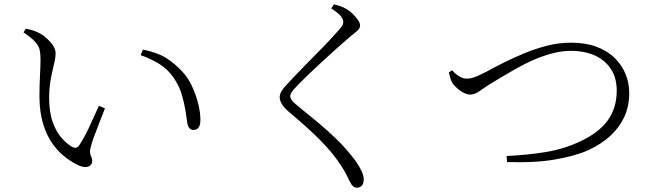

<svg xmlns="http://www.w3.org/2000/svg" viewBox="-20 -812 3040 891"><path d="M348 -43Q319 -56 287 -79.5Q255 -103 227 -140.5Q199 -178 181.5 -232.5Q164 -287 163 -361Q163 -414 165.5 -460Q168 -506 168 -535Q168 -563 164 -581Q160 -599 143.5 -617.5Q127 -636 89 -662L100 -679Q117 -675 130 -671.5Q143 -668 155 -662Q172 -655 191 -639Q210 -623 224 -604Q238 -585 238 -564Q238 -548 233.5 -527.5Q229 -507 223 -481.5Q217 -456 212.5 -425.5Q208 -395 208 -359Q208 -291 225 -244.5Q242 -198 267 -170.5Q292 -143 314 -131Q325 -125 333 -126.5Q341 -128 348 -138Q371 -173 395 -224.5Q419 -276 439 -321L467 -309Q455 -278 441 -242.5Q427 -207 416 -177Q405 -147 402 -132Q396 -111 398.5 -100Q401 -89 404.5 -82Q408 -75 408 -65Q408 -48 392 -40Q376 -32 348 -43ZM877 -209Q866 -209 858.5 -218Q851 -227 849 -243Q846 -265 840.5 -300Q835 -335 823 -374.5Q811 -414 788 -448Q760 -490 720.5 -514.5Q681 -539 633 -556L643 -582Q712 -568 751.5 -542.5Q791 -517 823 -483Q852 -453 871 -412Q890 -371 900 -330Q910 -289 910 -256Q910 -231 901.5 -220Q893 -209 877 -209Z M1637 59Q1626 59 1618.5 52.5Q1611 46 1607 37Q1599 23 1589.5 2.5Q1580 -18 1559 -49Q1523 -104 1466 -161.5Q1409 -219 1317 -296Q1298 -313 1288 -329Q1278 -345 1278 -361Q1278 -374 1285.5 -387Q1293 -400 1303 -411Q1319 -429 1343.5 -454.5Q1368 -480 1397.5 -510.5Q1427 -541 1456.5 -570.5Q1486 -600 1510 -626Q1534 -652 1549 -669Q1563 -684 1568 -693Q1573 -702 1573 -710Q1573 -722 1562 -736.5Q1551 -751 1517 -773L1530 -792Q1546 -788 1559 -783.5Q1572 -779 1586 -771Q1601 -763 1616 -748.5Q1631 -734 1641 -719.5Q1651 -705 1651 -694Q1651 -685 1646 -678Q1641 -671 1631 -663Q1621 -655 1605 -642Q1580 -621 1545.5 -590Q1511 -559 1474 -525Q1437 -491 1407 -462Q1377 -433 1362 -417Q1340 -395 1333.5 -384.5Q1327 -374 1327 -366Q1327 -355 1335.5 -345Q1344 -335 1360 -322Q1413 -279 1458 -241.5Q1503 -204 1542.5 -165.5Q1582 -127 1618 -81Q1638 -56 1653 -28Q1668 0 1668 21Q1668 34 1664 42Q1660 50 1653 54.5Q1646 59 1637 59Z M2331 -88Q2430 -93 2513 -106.5Q2596 -120 2671 -155Q2759 -196 2800.5 -253.5Q2842 -311 2842 -392Q2842 -450 2815.5 -491Q2789 -532 2741.5 -554Q2694 -576 2628 -576Q2593 -576 2556 -567.5Q2519 -559 2482.5 -545Q2446 -531 2412.5 -513.5Q2379 -496 2350 -479Q2321 -462 2297 -448Q2238 -413 2211 -393Q2184 -373 2163 -373Q2149 -373 2132.5 -381Q2116 -389 2102.5 -401.5Q2089 -414 2081 -424Q2074 -436 2070 -449Q2066 -462 2063 -476L2078 -486Q2095 -467 2112.5 -457Q2130 -447 2145 -447Q2155 -447 2165.5 -449Q2176 -451 2193.5 -458.5Q2211 -466 2239 -480Q2273 -499 2317 -521Q2361 -543 2412.5 -564.5Q2464 -586 2519 -600Q2574 -614 2629 -614Q2697 -614 2748 -595Q2799 -576 2832.5 -543Q2866 -510 2883 -468.5Q2900 -427 2900 -381Q2900 -317 2876 -267Q2852 -217 2810 -179.5Q2768 -142 2712 -116Q2681 -102 2640 -90.5Q2599 -79 2550.5 -71Q2502 -63 2447.5 -60.5Q2393 -58 2333 -60Z"/></svg>

Font: Noto Serif HK ExtraLight Light
Style: Regular
Weight: 300
Version: Version 2.002-H1;hotconv 1.1.0;makeotfexe 2.6.0